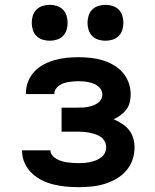

<svg xmlns="http://www.w3.org/2000/svg" viewBox="-20 -764 640 792"><path d="M303 8Q277 8 251.5 5.5Q226 3 201 -3Q176 -9 153 -20.5Q130 -32 111.5 -49.5Q93 -67 82 -91Q71 -115 71 -141V-144H188Q188 -133 195.5 -123.5Q203 -114 213 -108.5Q223 -103 234 -99.5Q245 -96 256.5 -94.5Q268 -93 279.5 -92Q291 -91 303 -91Q315 -91 327.5 -92Q340 -93 352 -95.5Q364 -98 375.5 -102.5Q387 -107 397 -114.5Q407 -122 412.5 -133Q418 -144 418 -157Q418 -169 412 -180.5Q406 -192 396 -199Q386 -206 374 -210Q362 -214 349.5 -216.5Q337 -219 324.5 -220Q312 -221 300 -221H234V-320H300Q311 -320 321.5 -320.5Q332 -321 342.5 -323Q353 -325 363 -328.5Q373 -332 382 -338Q391 -344 396.5 -353.5Q402 -363 402 -374Q402 -390 391 -402Q380 -414 365 -419.5Q350 -425 334.5 -427Q319 -429 303 -429Q293 -429 282.5 -428Q272 -427 262 -425.5Q252 -424 242 -420.5Q232 -417 223.5 -411Q215 -405 209.5 -396Q204 -387 204 -377V-376H87V-381Q87 -406 96.5 -429Q106 -452 122.5 -469.5Q139 -487 161 -498.5Q183 -510 206.5 -516.5Q230 -523 254.5 -525.5Q279 -528 303 -528Q328 -528 352.5 -525.5Q377 -523 401 -516Q425 -509 447 -496.5Q469 -484 485.5 -465.5Q502 -447 510.5 -423.5Q519 -400 519 -375Q519 -358 515 -341.5Q511 -325 501 -312Q491 -299 477.5 -289Q464 -279 449 -272Q467 -264 483.5 -253.5Q500 -243 512 -228Q524 -213 529.5 -194Q535 -175 535 -155Q535 -129 526 -103.5Q517 -78 499 -58Q481 -38 457.5 -25Q434 -12 408.5 -4.5Q383 3 356.5 5.5Q330 8 303 8ZM415 -596Q400 -596 385.5 -600.5Q371 -605 360.5 -615.5Q350 -626 345.5 -640.5Q341 -655 341 -670Q341 -685 345.5 -699.5Q350 -714 360.5 -724.5Q371 -735 385.5 -739.5Q400 -744 415 -744Q430 -744 444.5 -739.5Q459 -735 469.5 -724.5Q480 -714 484.5 -699.5Q489 -685 489 -670Q489 -655 484.5 -640.5Q480 -626 469.5 -615.5Q459 -605 444.5 -600.5Q430 -596 415 -596ZM185 -596Q170 -596 155.5 -600.5Q141 -605 130.5 -615.5Q120 -626 115.5 -640.5Q111 -655 111 -670Q111 -685 115.5 -699.5Q120 -714 130.5 -724.5Q141 -735 155.5 -739.5Q170 -744 185 -744Q200 -744 214.5 -739.5Q229 -735 239.5 -724.5Q250 -714 254.5 -699.5Q259 -685 259 -670Q259 -655 254.5 -640.5Q250 -626 239.5 -615.5Q229 -605 214.5 -600.5Q200 -596 185 -596Z"/></svg>

Font: Iosevka Extended
Style: Bold
Weight: 700
Width: 7
Monospace: yes
Designer: Belleve Invis
Foundry: Belleve Invis
Version: Version 32.5.0; ttfautohint (v1.8.4)